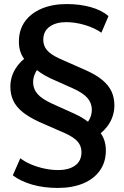

<svg xmlns="http://www.w3.org/2000/svg" viewBox="-20 -735 610 945"><path d="M264 190Q195 190 138 173.5Q81 157 43 128L80 44Q102 61 132.5 74Q163 87 198 94.5Q233 102 266 102Q319 102 350 79.5Q381 57 381 14Q381 -15 363.5 -36.5Q346 -58 303 -78L173 -135Q121 -159 90 -184.5Q59 -210 45 -240.5Q31 -271 31 -308Q31 -355 55 -395Q79 -435 123 -463L113 -429Q94 -447 83.5 -472Q73 -497 73 -530Q73 -588 102.5 -629Q132 -670 185 -692.5Q238 -715 308 -715Q373 -715 426.5 -700Q480 -685 514 -656L479 -574Q445 -598 397.5 -612Q350 -626 306 -626Q255 -626 224 -603.5Q193 -581 193 -539Q193 -510 211 -488.5Q229 -467 272 -447L401 -390Q453 -367 484 -341Q515 -315 529 -284.5Q543 -254 543 -217Q543 -170 519.5 -130Q496 -90 452 -62L462 -96Q480 -78 490.5 -52.5Q501 -27 501 6Q501 63 471.5 104.5Q442 146 389 168Q336 190 264 190ZM143 -330Q143 -299 163.5 -274Q184 -249 236 -225L347 -175Q375 -162 395.5 -148.5Q416 -135 429 -121L398 -118Q432 -152 432 -195Q432 -227 411 -252Q390 -277 339 -300L227 -350Q200 -363 179.5 -377Q159 -391 146 -404L176 -407Q160 -391 151.5 -371Q143 -351 143 -330Z"/></svg>

Font: Mulish ExtraLight
Style: Bold
Weight: 700
Version: Version 3.603